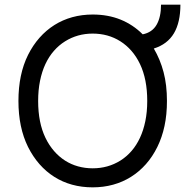

<svg xmlns="http://www.w3.org/2000/svg" viewBox="-20 -800 814 830"><path d="M101.2 -562.5Q122.2 -604.4 150.9 -636.9Q179.7 -669.4 215.2 -691.8Q250.7 -714.1 292.4 -725.7Q334.2 -737.2 380.7 -737.2Q446.7 -737.2 500.9 -715.4Q555 -693.5 596.9 -651.6Q637.8 -659.8 657 -693Q676.1 -726.2 676.1 -779.8H759.9Q759.9 -703.5 731.9 -656.1Q703.8 -608.7 644.9 -590.2Q672.6 -543.3 687.1 -488.1Q701.7 -432.9 701.7 -363.6Q701.7 -304.7 691.2 -255.7Q680.8 -206.7 660.2 -164.8Q639.6 -122.9 610.8 -90.4Q582 -57.9 546.3 -35.5Q510.7 -13.1 468.9 -1.6Q427.2 9.9 380.7 9.9Q333.5 9.9 291.7 -1.6Q250 -13.1 214.7 -35.5Q179.3 -57.9 150.7 -90.4Q122.2 -122.9 101.2 -164.8Q59.7 -248.6 59.7 -363.6Q59.7 -479 101.2 -562.5ZM144.9 -363.6Q144.9 -269.5 176.5 -204.2Q192.1 -171.9 213.6 -147.2Q235.1 -122.5 261.2 -105.8Q287.3 -89.1 317.5 -80.8Q347.7 -72.4 380.7 -72.4Q446.7 -72.4 500.4 -105.8Q527 -122.5 548.5 -147.2Q570 -171.9 585 -204.2Q600.1 -236.5 608.3 -276.5Q616.5 -316.4 616.5 -363.6Q616.5 -457.7 585.2 -523.1Q569.6 -555.8 548.1 -580.3Q526.6 -604.8 500.4 -621.4Q474.1 -638.1 443.9 -646.5Q413.7 -654.8 380.7 -654.8Q315 -654.8 261.4 -621.4Q234.7 -604.8 213.1 -580.1Q191.4 -555.4 176.3 -523.1Q161.2 -490.8 153.1 -450.8Q144.9 -410.9 144.9 -363.6Z"/></svg>

Font: Inter P
Style: Regular
Weight: 400
Designer: Rasmus Andersson
Foundry: rsms
Version: Version 3.018;git-588b23468